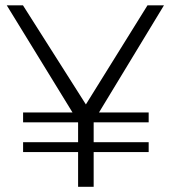

<svg xmlns="http://www.w3.org/2000/svg" viewBox="-20 -720 658 740"><path d="M341 0H281V-134H69V-172H281V-248L280.5 -248.5H69V-286.5H259.5L6 -699.5H68.5L311 -317.5L548.5 -699.5H612L361.5 -286.5H553V-248.5H341V-172H553V-134H341Z"/></svg>

Font: Argentum Novus Light
Style: Regular
Weight: 300
Designer: Julieta Ulanovsky (font) & Cristiano Sobral (main changes)
Foundry: Julieta Ulanovsky (font) & Cristiano Sobral (main changes)
Version: Version 3.00;November 27, 2020;FontCreator 13.0.0.2655 64-bi